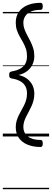

<svg xmlns="http://www.w3.org/2000/svg" viewBox="-20 -970 369 1365"><path d="M268 -950Q276 -950 280 -944.5Q284 -939 284 -925Q284 -911 280 -905.5Q276 -900 268 -900Q228 -900 201 -888.5Q174 -877 160 -856Q146 -835 146 -807Q146 -784 154 -762.5Q162 -741 173.5 -719.5Q185 -698 196.5 -675.5Q208 -653 216 -627Q224 -601 224 -570Q224 -542 212.5 -515Q201 -488 176 -467Q151 -446 112 -437Q151 -428 176 -407.5Q201 -387 212.5 -360.5Q224 -334 224 -305Q224 -279 218.5 -257Q213 -235 204 -215.5Q195 -196 185 -177.5Q175 -159 166 -141Q157 -123 151.5 -105Q146 -87 146 -67Q146 -26 177 -0.5Q208 25 268 25Q276 25 280 30.5Q284 36 284 50Q284 64 280 69.5Q276 75 268 75Q216 75 176 58.5Q136 42 114 10.5Q92 -21 92 -66Q92 -90 98 -110.5Q104 -131 113 -149.5Q122 -168 132 -185.5Q142 -203 151 -221Q160 -239 166 -260Q172 -281 172 -305Q172 -335 160.5 -356.5Q149 -378 125 -392Q101 -406 63 -412Q54 -414 49.5 -419Q45 -424 45 -437Q45 -451 49.5 -456Q54 -461 63 -462Q101 -469 125 -482.5Q149 -496 160.5 -518Q172 -540 172 -570Q172 -600 164 -623.5Q156 -647 144 -668.5Q132 -690 120 -711Q108 -732 100 -755.5Q92 -779 92 -809Q92 -854 114 -885.5Q136 -917 176 -933.5Q216 -950 268 -950ZM0 365H329V375H0ZM0 -20H329V0H0ZM0 -505H329V-500H0ZM0 -885H329V-875H0Z"/></svg>

Font: Playwrite AT Guides
Style: Regular
Weight: 400
Designer: Veronika Burian, José Scaglione
Foundry: TypeTogether
Version: Version 1.003